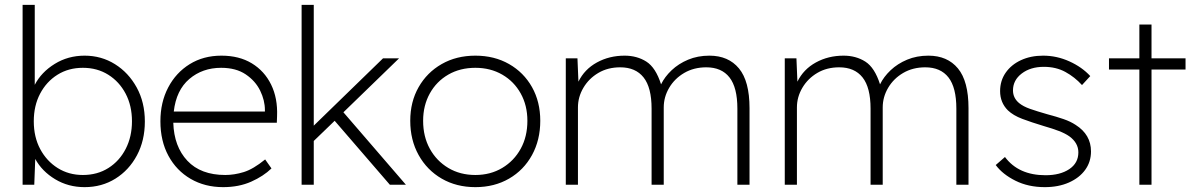

<svg xmlns="http://www.w3.org/2000/svg" viewBox="-20 -760 4915 790"><path d="M328 10Q261 10 207 -22.5Q153 -55 125 -106L121 0H73V-740H123V-411Q150 -463 205 -497Q260 -531 328 -531Q397 -531 453 -496Q509 -461 542.5 -400Q576 -339 576 -260Q576 -182 543.5 -121Q511 -60 455 -25Q399 10 328 10ZM321 -40Q381 -40 426.5 -69Q472 -98 497.5 -148Q523 -198 523 -261Q523 -325 497 -374.5Q471 -424 425.5 -452.5Q380 -481 321 -481Q262 -481 216.5 -452.5Q171 -424 145 -374.5Q119 -325 119 -261Q119 -196 145.5 -146.5Q172 -97 217.5 -68.5Q263 -40 321 -40Z M898 10Q823 10 764.5 -24Q706 -58 673 -119Q640 -180 640 -261Q640 -339 672 -400Q704 -461 760.5 -496Q817 -531 891 -531Q964 -531 1016 -499.5Q1068 -468 1095.5 -412Q1123 -356 1120 -282L1119 -255H693Q696 -157 751 -98.5Q806 -40 907 -40Q944 -40 983 -52Q1022 -64 1071 -104L1097 -67Q1064 -35 1013.5 -12.5Q963 10 898 10ZM890 -481Q813 -481 759 -435Q705 -389 695 -301H1070V-307Q1070 -347 1050.5 -387Q1031 -427 991 -454Q951 -481 890 -481Z M1221 0V-740H1271V-243L1556 -520H1622L1393 -298L1650 0H1584L1357 -263L1271 -180V0Z M1936 10Q1858 10 1797.5 -25Q1737 -60 1702.5 -122Q1668 -184 1668 -263Q1668 -341 1702.5 -401.5Q1737 -462 1797.5 -496.5Q1858 -531 1936 -531Q2014 -531 2074.5 -496.5Q2135 -462 2169 -401.5Q2203 -341 2203 -263Q2203 -184 2169 -122Q2135 -60 2074.5 -25Q2014 10 1936 10ZM1936 -40Q1998 -40 2046.5 -69Q2095 -98 2122.5 -148Q2150 -198 2150 -263Q2150 -326 2122.5 -375.5Q2095 -425 2046.5 -453Q1998 -481 1936 -481Q1873 -481 1824.5 -453Q1776 -425 1748.5 -375.5Q1721 -326 1721 -263Q1721 -198 1748.5 -148Q1776 -98 1824.5 -69Q1873 -40 1936 -40Z M2308 0V-520H2356L2360 -424Q2385 -475 2436 -503Q2487 -531 2550 -531Q2601 -531 2639.5 -506.5Q2678 -482 2700 -413Q2715 -444 2743.5 -471Q2772 -498 2811.5 -514.5Q2851 -531 2899 -531Q2977 -531 3020.5 -478.5Q3064 -426 3064 -315V0H3014V-313Q3014 -400 2981.5 -441.5Q2949 -483 2886 -483Q2835 -483 2795.5 -460Q2756 -437 2733.5 -399Q2711 -361 2711 -318V0H2661V-313Q2661 -400 2628 -441.5Q2595 -483 2532 -483Q2481 -483 2442 -460Q2403 -437 2380.5 -399Q2358 -361 2358 -318V0Z M3209 0V-520H3257L3261 -424Q3286 -475 3337 -503Q3388 -531 3451 -531Q3502 -531 3540.5 -506.5Q3579 -482 3601 -413Q3616 -444 3644.5 -471Q3673 -498 3712.5 -514.5Q3752 -531 3800 -531Q3878 -531 3921.5 -478.5Q3965 -426 3965 -315V0H3915V-313Q3915 -400 3882.5 -441.5Q3850 -483 3787 -483Q3736 -483 3696.5 -460Q3657 -437 3634.5 -399Q3612 -361 3612 -318V0H3562V-313Q3562 -400 3529 -441.5Q3496 -483 3433 -483Q3382 -483 3343 -460Q3304 -437 3281.5 -399Q3259 -361 3259 -318V0Z M4279 10Q4211 10 4158 -16.5Q4105 -43 4077 -81L4115 -114Q4171 -39 4282 -39Q4342 -39 4379.5 -64Q4417 -89 4417 -133Q4417 -172 4380 -199Q4363 -211 4337 -221Q4311 -231 4276 -241Q4223 -257 4186 -271Q4149 -285 4127 -306Q4095 -338 4095 -385Q4095 -428 4118 -461Q4141 -494 4181 -512.5Q4221 -531 4272 -531Q4328 -531 4380 -507.5Q4432 -484 4466 -447L4432 -410Q4402 -443 4363.5 -464Q4325 -485 4275 -485Q4220 -485 4184 -457.5Q4148 -430 4148 -388Q4148 -357 4173 -336Q4190 -322 4218.5 -312Q4247 -302 4289 -290Q4327 -280 4356 -270Q4385 -260 4406 -246Q4469 -206 4469 -137Q4469 -94 4445 -61Q4421 -28 4378 -9Q4335 10 4279 10Z M4668 0V-474H4543V-520H4668V-659H4718V-520H4858V-474H4718V0Z"/></svg>

Font: Lexend ExtraLight
Style: Regular
Weight: 200
Designer: Bonnie Shaver-Troup, Thomas Jockin
Foundry: Lexend
Version: Version 1.007; ttfautohint (v1.8.3)